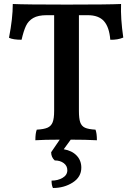

<svg xmlns="http://www.w3.org/2000/svg" viewBox="-20 -699 662 961"><path d="M597 -511Q569 -499 532 -500Q527 -563 500.5 -593Q474 -623 419 -623H375V-144Q375 -106 381.5 -87Q388 -68 405 -60Q422 -52 458 -50Q465 -32 465 3Q410 0 334 0L299 48Q340 55 363.5 79.5Q387 104 387 140Q387 187 344 214.5Q301 242 245 242Q238 228 238 205Q270 205 293.5 191Q317 177 317 153Q317 131 299 117.5Q281 104 254 104Q236 88 236 63L279 0Q202 0 157 3Q157 -32 164 -50Q200 -52 218 -60Q236 -68 243.5 -87Q251 -106 251 -144V-623H214Q171 -623 146.5 -609Q122 -595 110 -569.5Q98 -544 88 -500Q45 -500 25 -510Q44 -607 44 -679Q107 -676 315 -676Q523 -676 586 -679Q583 -608 597 -511Z"/></svg>

Font: Vollkorn SC SemiBold
Style: Regular
Weight: 600
Designer: Friedrich Althausen
Foundry: Friedrich Althausen
Version: Version 4.015